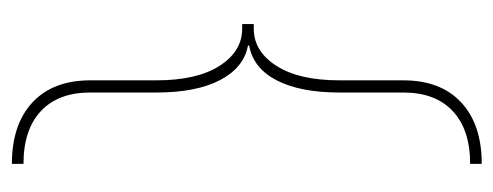

<svg xmlns="http://www.w3.org/2000/svg" viewBox="-280 -478 850 331"><g transform="rotate(90 145.5 -313.0)"><path d="M59 -317V-315Q97 -308 118.5 -267Q140 -226 140 -157V-43Q140 12 172 42Q204 72 263 72V92Q195 92 157 56.5Q119 21 119 -43V-157Q119 -227 94 -266Q69 -305 30 -305H22V-325H30Q69 -325 94 -364Q119 -403 119 -473V-583Q119 -647 157 -682.5Q195 -718 263 -718V-698Q204 -698 172 -668Q140 -638 140 -583V-473Q140 -405 119 -364.5Q98 -324 59 -317Z"/></g></svg>

Font: Blinker Thin
Style: Regular
Weight: 100
Designer: Juergen Huber
Foundry: supertype
Version: Version 1.017;hotconv 1.0.117;makeotfexe 2.5.65602